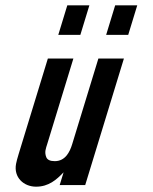

<svg xmlns="http://www.w3.org/2000/svg" viewBox="-20 -696 575 722"><path d="M219.1 -48 204.4 0H300.4L446 -476H350L251.5 -154C242.4 -124 225.3 -90 186 -90C168.6 -90 158 -95 154 -105C146.4 -124.4 152.6 -137.9 157.5 -154L256 -476H160L50.5 -118C45.4 -101.3 42 -88.7 40.4 -80C30.7 -29.1 68.9 6 115.6 6C163.1 6 192.3 -20.1 219.1 -48ZM379.2 -565H462.2L496.1 -676H413.1ZM199.2 -565H282.2L316.1 -676H233.1Z"/></svg>

Font: Din Kursivschrift
Style: Eng
Weight: 400
Version: Version 1.089